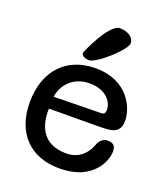

<svg xmlns="http://www.w3.org/2000/svg" viewBox="-131 -781 768 886"><g transform="rotate(20 253.5 -338.0)"><path d="M376 -642C376 -667 349 -689 306 -690C255 -691 184 -532 184 -524C184 -509 206 -502 221 -502C257 -502 376 -608 376 -642ZM126 -288C133 -344 179 -403 262 -403C346 -403 378 -350 378 -316C378 -301 373 -292 360 -292ZM125 -229C133 -229 315 -230 330 -230C403 -230 429 -231 447 -241C467 -252 474 -270 474 -297C474 -358 424 -478 264 -478C124 -478 31 -384 31 -227C31 -79 117 14 263 14C429 14 470 -100 470 -143C470 -176 454 -183 429 -183C407 -183 392 -167 384 -146C371 -111 340 -62 269 -62C152 -62 124 -146 124 -218C124 -220 124 -226 125 -229Z"/></g></svg>

Font: Life Savers
Style: ExtraBold
Weight: 800
Designer: Pablo Impallari, Rodrigo Fuenzalida, Brenda Gallo
Foundry: Pablo Impallari, Rodrigo Fuenzalida, Brenda Gallo
Version: Version 3.000